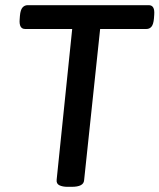

<svg xmlns="http://www.w3.org/2000/svg" viewBox="-20 -720 616 742"><path d="M241 2Q222 2 209.5 -4Q197 -10 199 -26L259 -608H77Q53 -608 56 -645L57 -659Q59 -682 67 -691Q75 -700 87 -700H555Q579 -700 576 -663L575 -649Q573 -626 565.5 -617Q558 -608 546 -608H367L305 -23Q303 2 257 2Z"/></svg>

Font: Asap Medium
Style: Italic
Weight: 500
Italic angle: -6°
Designer: Pablo Cosgaya
Foundry: Omnibus-Type
Version: Version 3.001; ttfautohint (v1.8.3)